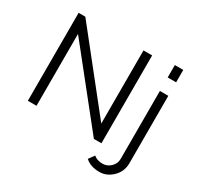

<svg xmlns="http://www.w3.org/2000/svg" viewBox="-188 -946 1374 1342"><g transform="rotate(30 498.5 -274.5)"><path d="M769 181Q698 181 655 142L688 96Q715 120 761 120Q797 120 825.5 93Q854 66 854 27V-521H922V23Q922 90 875.5 135.5Q829 181 769 181ZM922 -630H854V-730H922ZM622 0 159 -580V0H89V-710H143L613 -119V-709H683V0Z"/></g></svg>

Font: Raleway
Style: Regular
Weight: 400
Designer: Matt McInerney, Pablo Impallari, Rodrigo Fuenzalida
Foundry: Matt McInerney, Pablo Impallari, Rodrigo Fuenzalida
Version: Version 1.000;PS 001.001;hotconv 1.0.56; ttfautohint (v1.5)